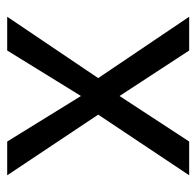

<svg xmlns="http://www.w3.org/2000/svg" viewBox="-26 -530 556 544"><g transform="rotate(-90 252.0 -258.0)"><path d="M123 -515.6 252 -306.6 380.9 -515.6H476.6L302.7 -257.8L476.6 0H380.9L252 -197.3L123 0H27.3L199.2 -257.8L27.3 -515.6Z"/></g></svg>

Font: Inter Display V
Style: Regular
Weight: 400
Designer: Rasmus Andersson
Foundry: rsms
Version: Version 3.015;git-src